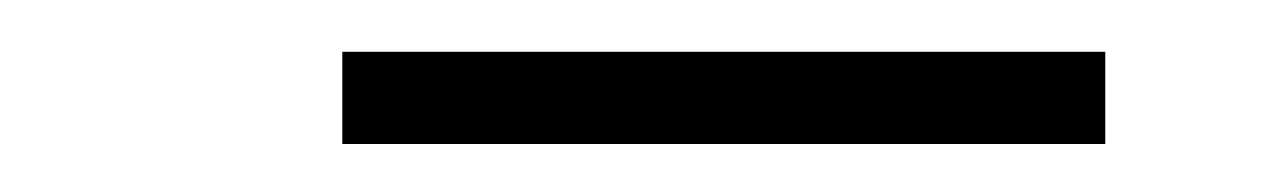

<svg xmlns="http://www.w3.org/2000/svg" viewBox="-20 -734 504 76"><path d="M115.5 -677V-713.5H417.5V-677Z"/></svg>

Font: Imbue 10pt SemiBold
Style: Regular
Weight: 600
Designer: Tyler Finck
Foundry: Etcetera Type Company
Version: Version 1.102; ttfautohint (v1.8.3)